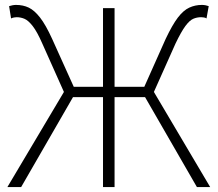

<svg xmlns="http://www.w3.org/2000/svg" viewBox="-20 -761 886 781"><path d="M10 0 240 -387 152 -584Q131 -632 113 -655Q95 -678 79.5 -684.5Q64 -691 48 -691Q44 -691 37.5 -690Q31 -689 25 -686L17 -736Q23 -738 30.5 -739.5Q38 -741 45 -741Q74 -741 97 -730Q120 -719 143 -689.5Q166 -660 192 -603L280 -408H399V-728H446V-408H567L654 -603Q681 -660 703.5 -689.5Q726 -719 750 -730Q774 -741 801 -741Q809 -741 816.5 -739.5Q824 -738 829 -736L820 -686Q816 -689 809.5 -690Q803 -691 798 -691Q781 -691 766 -684.5Q751 -678 734 -655Q717 -632 694 -584L606 -387L835 0H781L570 -366H446V0H399V-366H277L66 0Z"/></svg>

Font: Noto Sans KR ExtraLight
Style: Regular
Weight: 250
Designer: Ryoko NISHIZUKA  (kana, bopomofo & ideographs); Paul D. Hunt (Latin, Greek & Cyrillic); Sandoll Communications , Soo-you
Foundry: Adobe
Version: Version 2.004-H2;hotconv 1.0.118;makeotfexe 2.5.65603